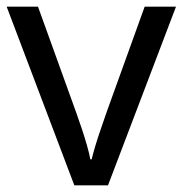

<svg xmlns="http://www.w3.org/2000/svg" viewBox="-20 -556 548 576"><path d="M203 0 0 -536H94L208 -220Q216 -198 225 -171Q234 -144 241 -119.5Q248 -95 251 -78H255Q259 -95 266.5 -120Q274 -145 283.5 -172Q293 -199 300 -220L414 -536H508L304 0Z"/></svg>

Font: Noto Sans Devanagari
Style: Regular
Weight: 400
Designer: Jelle Bosma - Monotype Design Team
Foundry: Monotype Imaging Inc.
Version: Version 2.003